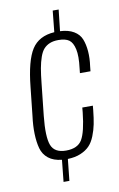

<svg xmlns="http://www.w3.org/2000/svg" viewBox="-90 -738 558 900"><g transform="rotate(-10 189.5 -288.0)"><path d="M137.7 111.8 148.4 8.3Q108.9 4.4 85 -14.6Q61 -33.7 52.7 -63.7Q44.4 -93.8 43.2 -133.3Q42 -172.9 47.9 -217.3L62.5 -353Q75.2 -477.1 108.9 -529.5Q142.6 -582 216.8 -586.9L227.1 -688H255.4L244.1 -586.9Q283.7 -585 309.1 -569.8Q334.5 -554.7 344.5 -529.8Q354.5 -504.9 357.2 -471.7Q359.9 -438.5 354.5 -400.4L352.1 -377H301.8L304.2 -399.9Q311.5 -457 304.2 -490Q296.9 -522.9 279.5 -535.2Q262.2 -547.4 229 -547.4Q205.1 -547.4 188.2 -540.5Q171.4 -533.7 159.4 -520.8Q147.5 -507.8 139.2 -484.1Q130.9 -460.4 125.7 -431.6Q120.6 -402.8 116.2 -359.4L100.1 -209.5Q89.8 -110.8 105 -70.8Q120.1 -30.8 175.3 -30.8Q231 -30.8 252 -66.4Q272.9 -102.1 282.7 -193.8L284.7 -216.3H335L333 -194.8Q329.1 -156.7 323.7 -129.9Q318.4 -103 307.4 -75.2Q296.4 -47.4 280 -30.5Q263.7 -13.7 237.5 -2.7Q211.4 8.3 176.3 9.3L165.5 111.8Z"/></g></svg>

Font: Oswald
Style: Extra-Light
Weight: 200
Designer: Vernon Adams
Foundry: Vernon Adams
Version: 3.0; ttfautohint (v0.94.23-7a4d-dirty) -l 8 -r 50 -G 200 -x 